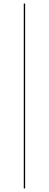

<svg xmlns="http://www.w3.org/2000/svg" viewBox="-20 -800 272 1070"><path d="M112.5 250V-780H120V250Z"/></svg>

Font: Bodoni Moda 28pt
Style: Regular
Weight: 400
Designer: Owen Earl
Foundry: indestructible type
Version: Version 2.005